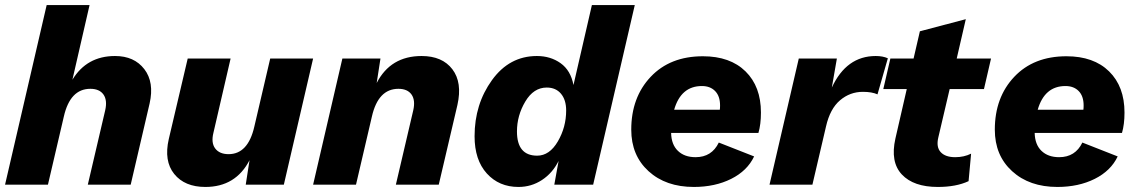

<svg xmlns="http://www.w3.org/2000/svg" viewBox="-20 -732 4511 761"><path d="M436 -510Q512 -510 552 -458Q592 -406 573 -322L498 0H328L397 -295Q406 -335 390 -357.5Q374 -380 338 -380Q258 -380 233 -270L170 0H0L165 -712H335L267 -416Q324 -510 436 -510Z M1051 -500H1221L1105 0H954L969 -97Q914 9 794 9Q712 9 670.5 -42.5Q629 -94 649 -181L724 -500H894L826 -206Q816 -166 833 -143.5Q850 -121 886 -121Q963 -121 988 -230Z M1651 -510Q1733 -510 1773 -457.5Q1813 -405 1793 -316L1719 0H1549L1618 -295Q1627 -335 1611 -357.5Q1595 -380 1559 -380Q1479 -380 1454 -270L1391 0H1221L1337 -500H1488L1473 -403Q1528 -510 1651 -510Z M2035 9Q1958 9 1909.5 -44.5Q1861 -98 1861 -192Q1861 -319 1930 -414.5Q1999 -510 2108 -510Q2162 -510 2202 -481.5Q2242 -453 2253 -395L2326 -712H2496L2331 0H2177L2194 -94Q2170 -46 2128 -18.5Q2086 9 2035 9ZM2109 -115Q2158 -115 2191 -171.5Q2224 -228 2224 -294Q2224 -336 2203.5 -360.5Q2183 -385 2147 -385Q2095 -385 2062 -329.5Q2029 -274 2029 -211Q2029 -115 2109 -115Z M2996 -286Q2996 -239 2986 -205H2640Q2641 -159 2667 -134Q2693 -109 2737 -109Q2801 -109 2829 -167L2969 -112Q2942 -55 2878 -23Q2814 9 2730 9Q2619 9 2550.5 -53.5Q2482 -116 2482 -218Q2482 -346 2559 -427.5Q2636 -509 2766 -509Q2874 -509 2935 -449Q2996 -389 2996 -286ZM2762 -391Q2679 -391 2652 -297H2833Q2834 -303 2834 -314Q2834 -351 2814.5 -371Q2795 -391 2762 -391Z M3451 -510Q3479 -510 3499 -501L3458 -358Q3436 -368 3400 -368Q3349 -368 3309.5 -334.5Q3270 -301 3254 -231L3200 0H3030L3146 -500H3297L3277 -385Q3335 -510 3451 -510Z M3744 -379 3699 -187Q3690 -149 3708.5 -129Q3727 -109 3766 -109Q3801 -109 3829 -123L3819 -14Q3770 9 3697 9Q3601 9 3554.5 -40.5Q3508 -90 3529 -183L3574 -379H3481L3509 -500H3601L3626 -608L3808 -656L3772 -500H3908L3880 -379Z M4437 -286Q4437 -239 4427 -205H4081Q4082 -159 4108 -134Q4134 -109 4178 -109Q4242 -109 4270 -167L4410 -112Q4383 -55 4319 -23Q4255 9 4171 9Q4060 9 3991.5 -53.5Q3923 -116 3923 -218Q3923 -346 4000 -427.5Q4077 -509 4207 -509Q4315 -509 4376 -449Q4437 -389 4437 -286ZM4203 -391Q4120 -391 4093 -297H4274Q4275 -303 4275 -314Q4275 -351 4255.5 -371Q4236 -391 4203 -391Z"/></svg>

Font: Elaine Sans
Style: Bold Italic
Weight: 700
Italic angle: -13°
Designer: Wei Huang
Foundry: Wei Huang
Version: Version 2.001;December 24, 2019;FontCreator 12.0.0.2547 64-b